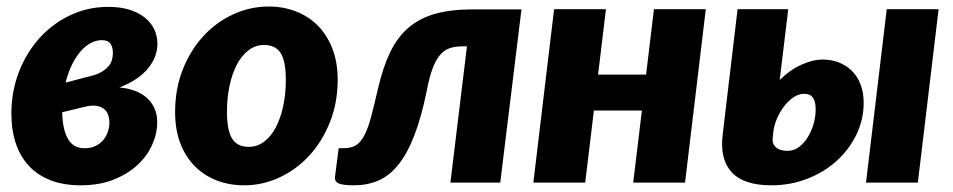

<svg xmlns="http://www.w3.org/2000/svg" viewBox="-20 -546 2850 574"><path d="M166 -210.5Q167 -157.5 184.2 -129Q201.5 -100.5 238.5 -103Q254.5 -104 267.2 -110.5Q280 -117 288.8 -127.5Q297.5 -138 302.2 -151.5Q307 -165 307 -179.5Q307 -192 303.2 -202.8Q299.5 -213.5 291.2 -220.2Q283 -227 270 -229.2Q257 -231.5 238.5 -228ZM240.5 -316Q264.5 -321 279.8 -329Q295 -337 303.2 -346.5Q311.5 -356 314.5 -366.2Q317.5 -376.5 317.5 -387Q317.5 -405.5 310 -415.8Q302.5 -426 284.5 -426Q268 -426 251.8 -417.5Q235.5 -409 221.2 -392.8Q207 -376.5 195.2 -352.8Q183.5 -329 176 -299ZM337 -284.5Q361 -282.5 381.8 -275Q402.5 -267.5 417.5 -254.8Q432.5 -242 441.2 -223.5Q450 -205 450 -181Q450 -147 435 -113.2Q420 -79.5 390.8 -52.5Q361.5 -25.5 319 -8.8Q276.5 8 221 8Q170.5 8 132 -6.8Q93.5 -21.5 67.2 -49.2Q41 -77 27.5 -116.8Q14 -156.5 14 -206Q14 -272 36.2 -330Q58.5 -388 97.5 -431.5Q136.5 -475 189.5 -500.2Q242.5 -525.5 304 -525.5Q339.5 -525.5 366.8 -517Q394 -508.5 412.5 -493.8Q431 -479 440.8 -459Q450.5 -439 450.5 -415.5Q451 -376.5 422.5 -341.5Q394 -306.5 337 -284.5Z M723.5 -107Q749.5 -107 770 -122.8Q790.5 -138.5 804.8 -165.8Q819 -193 826.8 -229.2Q834.5 -265.5 834.5 -306.5Q834.5 -363 819.2 -387.2Q804 -411.5 769.5 -411.5Q743.5 -411.5 723 -395.8Q702.5 -380 688.2 -353Q674 -326 666.2 -289.5Q658.5 -253 658.5 -212Q658.5 -156.5 673.8 -131.8Q689 -107 723.5 -107ZM709.5 8Q666 8 628.2 -6.5Q590.5 -21 562.8 -48.8Q535 -76.5 519.2 -117.2Q503.5 -158 503.5 -211Q503.5 -280 526.2 -337.8Q549 -395.5 587.5 -437.5Q626 -479.5 676.8 -503Q727.5 -526.5 783.5 -526.5Q827 -526.5 864.5 -512Q902 -497.5 929.8 -469.8Q957.5 -442 973.5 -401.2Q989.5 -360.5 989.5 -307.5Q989.5 -239.5 966.8 -181.8Q944 -124 905.5 -81.8Q867 -39.5 816.2 -15.8Q765.5 8 709.5 8Z M1110.5 -283Q1125 -345.5 1146.5 -390Q1168 -434.5 1201 -463Q1234 -491.5 1281.2 -504.8Q1328.5 -518 1394.5 -518H1539L1475.5 0H1326.5L1376 -407.5H1362.5Q1340.5 -407.5 1324 -401.8Q1307.5 -396 1295 -381Q1282.5 -366 1273 -340.5Q1263.5 -315 1256 -275.5Q1239.5 -194.5 1218.2 -140Q1197 -85.5 1170 -52.5Q1143 -19.5 1110.2 -5.8Q1077.5 8 1038.5 8Q1005.5 8 992.8 2.5Q980 -3 981.5 -17.5L992.5 -103H1008Q1029.5 -103 1043.8 -111.5Q1058 -120 1069 -140.8Q1080 -161.5 1089.2 -196Q1098.5 -230.5 1110.5 -283Z M2090 -518.5 2028 0H1873L1899 -215.5H1755.5L1729.5 0H1574.5L1636.5 -518.5H1791.5L1768 -323H1911.5L1935 -518.5Z M2786 -518.5 2724 0H2569L2631 -518.5ZM2290 -132.5Q2288 -116.5 2299.5 -105.8Q2311 -95 2334.5 -95Q2353.5 -95 2369 -106.8Q2384.5 -118.5 2395.5 -136.8Q2406.5 -155 2412.5 -176.5Q2418.5 -198 2418.5 -217.5Q2418.5 -227 2417.2 -235.8Q2416 -244.5 2412.2 -251Q2408.5 -257.5 2401.8 -261.5Q2395 -265.5 2384 -265.5Q2367.5 -265.5 2352 -255Q2336.5 -244.5 2323.8 -227.8Q2311 -211 2302.2 -190Q2293.5 -169 2291.5 -148.5ZM2311 -307Q2341.5 -337 2375.8 -352.5Q2410 -368 2439 -368Q2465.5 -368 2488 -359.2Q2510.5 -350.5 2527 -334Q2543.5 -317.5 2552.8 -293.5Q2562 -269.5 2562 -239Q2562 -188.5 2540.2 -143.5Q2518.5 -98.5 2481 -64.8Q2443.5 -31 2393.2 -11.5Q2343 8 2286 8Q2203.5 8 2167.5 -31Q2131.5 -70 2140.5 -143.5L2185 -518.5H2336.5Z"/></svg>

Font: Lato ExtraBold
Style: Italic
Weight: 800
Italic angle: -7°
Designer: Lukasz Dziedzic with Adam Twardoch and Botio Nikoltchev
Foundry: tyPoland Lukasz Dziedzic
Version: Version 2.015; 2015-08-06; http://www.latofonts.com/